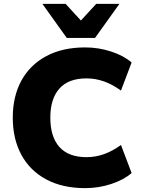

<svg xmlns="http://www.w3.org/2000/svg" viewBox="-20 -961 727 992"><path d="M420 11Q303 11 219 -34Q135 -79 90.5 -161Q46 -243 46 -353Q46 -463 90.5 -544.5Q135 -626 219 -671Q303 -716 420 -716Q490 -716 555 -694.5Q620 -673 660 -638L605 -493Q561 -525 517 -540.5Q473 -556 427 -556Q334 -556 287 -503.5Q240 -451 240 -353Q240 -254 287 -201.5Q334 -149 427 -149Q473 -149 517 -164.5Q561 -180 605 -212L660 -67Q620 -32 555 -10.5Q490 11 420 11ZM325 -765 199 -941H319L398 -855L477 -941H597L471 -765Z"/></svg>

Font: Nunito Sans Black
Style: Regular
Weight: 900
Designer: Vernon Adams
Foundry: Vernon Adams
Version: Version 3.006; ttfautohint (v1.8.3)